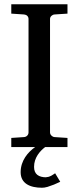

<svg xmlns="http://www.w3.org/2000/svg" viewBox="-20 -692 370 902"><path d="M198 141C162 141 140 127 140 92C140 49 167 18 192 -1H297V-44L236 -48C225 -49 215 -59 215 -70V-603C215 -614 225 -623 236 -624L297 -628V-672H33V-628L93 -624C105 -623 114 -615 114 -603V-70C114 -58 105 -49 93 -48L33 -44V-1H145C112 22 77 62 77 117C77 170 121 190 177 190C184 190 193 189 203 186C225 179 243 172 263 162L239 122C228 129 215 140 198 140Z"/></svg>

Font: Veleka
Style: Regular
Weight: 400
Designer: Stefan Peev, Context Ltd, 2016; SIL International, 1997-2014.
Foundry: Stefan Peev, Context Ltd, 2016
Version: Version 1.000